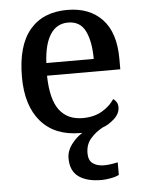

<svg xmlns="http://www.w3.org/2000/svg" viewBox="-54 -591 654 864"><g transform="rotate(-5 272.5 -159.0)"><path d="M370 229Q304 229 267 202.5Q230 176 230 119Q230 86 251.5 57Q273 28 302 10H292Q178 10 115.5 -62Q53 -134 53 -264Q53 -405 112.5 -476Q172 -547 282 -547Q382 -547 439.5 -486.5Q497 -426 497 -307V-260H166Q168 -153 204.5 -104.5Q241 -56 310 -56Q362 -56 398.5 -78Q435 -100 453 -129Q461 -125 467.5 -115Q474 -105 474 -91Q474 -62 448 -38.5Q422 -15 395 -6Q363 11 340 37.5Q317 64 317 104Q317 136 336.5 150Q356 164 386 164Q400 164 415.5 162Q431 160 449 156V213Q433 221 409.5 225Q386 229 370 229ZM382 -317Q382 -395 359 -442.5Q336 -490 281 -490Q229 -490 200.5 -445.5Q172 -401 168 -317Z"/></g></svg>

Font: Noto Serif Toto Medium
Style: Regular
Weight: 500
Designer: Monotype Design Team
Foundry: Monotype Imaging Inc.
Version: Version 2.001; ttfautohint (v1.8.4.7-5d5b)